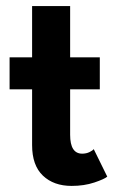

<svg xmlns="http://www.w3.org/2000/svg" viewBox="-20 -599 390 631"><path d="M11.5 -410.5H85.5V-579H210.5V-410.5H308V-305.5H210.5V-156Q210.5 -94 250 -94Q263.5 -94 274.2 -99.2Q285 -104.5 288 -109L332.5 -18.5Q323.5 -10.5 290 0.8Q256.5 12 215.5 12Q156.5 12 121 -21.8Q85.5 -55.5 85.5 -122V-305.5H11.5Z"/></svg>

Font: League Spartan SemiBold
Style: Regular
Weight: 600
Foundry: The League of Moveable Type
Version: Version 2.002